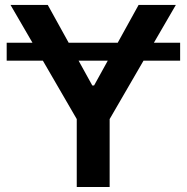

<svg xmlns="http://www.w3.org/2000/svg" viewBox="-20 -747 746 767"><path d="M699.6 -504.6H553.3L418 -271.3V0H286.6V-271.3L151.3 -504.6H6.7V-576.3H109.7L22 -727.3H170.8L254.3 -576.3H450.3L533.7 -727.3H682.5L594.8 -576.3H699.6ZM348.7 -405.5H355.8L410.5 -504.6H294Z"/></svg>

Font: Interop SemBd
Style: Regular
Weight: 600
Designer: Rasmus Andersson, Google, Jang Haemin
Foundry: jhaemin
Version: Version 1.008